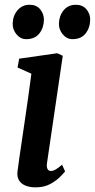

<svg xmlns="http://www.w3.org/2000/svg" viewBox="-20 -796 408 826"><path d="M133.5 10Q107 10 88.5 2Q70 -6 61.5 -20.8Q53 -35.5 55 -56.5Q57.5 -78.5 62.5 -111.8Q67.5 -145 73.5 -187Q79.5 -229 86.8 -277.2Q94 -325.5 101.2 -376.8Q108.5 -428 115 -479L55.5 -505.5L62.5 -543.5L226 -567L250 -556L182.5 -96.5Q179.5 -78.5 184.2 -69.5Q189 -60.5 198.5 -60.5Q208 -60.5 219 -66.5Q230 -72.5 247 -87.5L260 -58.5Q254.5 -51.5 238.2 -35Q222 -18.5 195.8 -4.2Q169.5 10 133.5 10ZM92.5 -627.5Q68.5 -627.5 51.2 -648Q34 -668.5 34.5 -694.5Q35.5 -728.5 55.5 -752Q75.5 -775.5 107.5 -775.5Q137 -775.5 153 -755.8Q169 -736 169 -711Q168.5 -676.5 149.2 -652Q130 -627.5 92.5 -627.5ZM292 -627.5Q267.5 -627.5 250.2 -648Q233 -668.5 233.5 -694.5Q234.5 -728.5 254 -752Q273.5 -775.5 306.5 -775.5Q335.5 -775.5 352 -755.8Q368.5 -736 368 -711Q367.5 -676.5 348.2 -652Q329 -627.5 292 -627.5Z"/></svg>

Font: Merriweather Light 18pt SemiBold
Style: Italic
Weight: 600
Italic angle: -7.8°
Version: Version 2.101